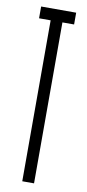

<svg xmlns="http://www.w3.org/2000/svg" viewBox="-84 -748 353 782"><g transform="rotate(10 93.0 -357.0)"><path d="M20.4 -714.3H165.3V-665.6H117V0H68.3V-665.6H20.4Z"/></g></svg>

Font: Marapfhont
Style: Book
Weight: 400
Version: Version 0.15